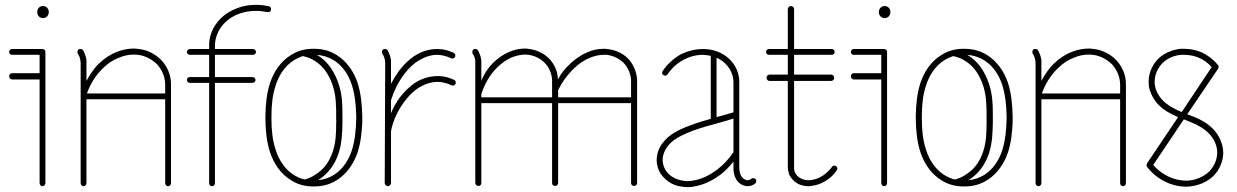

<svg xmlns="http://www.w3.org/2000/svg" viewBox="-20 -773 5124 795"><path d="M156 -570H30C23 -570 18 -565 18 -558C18 -551 23 -546 30 -546H144V-470H30C23 -470 18 -464 18 -457C18 -450 23 -444 30 -444H144V-15C144 -8 149 -2 156 -2C163 -2 168 -8 168 -15V-558C168 -565 163 -570 156 -570ZM158 -748C144 -748 134 -737 134 -723C134 -709 144 -698 158 -698C172 -698 182 -709 182 -723C182 -737 172 -748 158 -748Z M314 -511V-15C314 -8 319 -2 326 -2C333 -2 338 -8 338 -15V-362H664V-15C664 -8 669 -2 676 -2C683 -2 688 -8 688 -15V-426C688 -462 673 -497 649 -523C624 -549 591 -566 556 -570C548 -571 541 -572 534 -572C510 -572 487 -567 466 -559C437 -548 412 -531 390 -510C370 -491 352 -464 338 -438V-512C338 -517 338 -522 338 -524C336 -538 331 -552 324 -565C320 -570 312 -572 306 -569C301 -565 299 -557 302 -551C308 -542 312 -532 313 -521C313 -519 314 -515 314 -511ZM340 -386C354 -426 377 -463 408 -492C427 -511 450 -526 475 -535C494 -543 514 -547 534 -547C540 -547 546 -546 552 -546C582 -542 610 -527 631 -506C649 -486 663 -458 664 -425V-386Z M846 -590V-570H767C760 -570 754 -565 754 -558C754 -551 760 -546 767 -546H846V-454H766C759 -454 754 -449 754 -442C754 -435 759 -430 766 -430H846V-15C846 -8 851 -2 858 -2C865 -2 870 -8 870 -15V-430H1025C1032 -430 1038 -435 1038 -442C1038 -449 1032 -454 1025 -454H870V-546H1027C1034 -546 1040 -551 1040 -558C1040 -565 1034 -570 1027 -570H870V-590C872 -616 881 -641 897 -663C913 -684 935 -701 960 -712C985 -723 1013 -728 1040 -728C1056 -728 1072 -726 1087 -723C1094 -721 1101 -725 1102 -732C1104 -739 1100 -746 1093 -747C1076 -751 1058 -753 1040 -753C1009 -753 978 -747 950 -734C922 -722 896 -703 877 -677C858 -652 847 -622 846 -590Z M1104 -286C1104 -288 1104 -290 1104 -292C1104 -336 1108 -380 1122 -421C1135 -462 1160 -500 1196 -523C1209 -531 1222 -537 1235 -541C1236 -541 1236 -540 1237 -540C1254 -536 1270 -530 1283 -521C1320 -499 1344 -461 1358 -418C1372 -375 1372 -332 1372 -287V-277C1372 -273 1373 -269 1372 -265C1372 -224 1371 -185 1358 -146C1344 -103 1321 -71 1283 -48C1271 -40 1257 -34 1242 -30C1242 -30 1241 -30 1241 -30C1225 -33 1211 -40 1196 -49C1160 -72 1135 -110 1122 -151C1108 -192 1104 -236 1104 -281C1104 -283 1104 -284 1104 -286ZM1461 -143C1474 -183 1478 -226 1480 -267C1480 -268 1480 -269 1480 -271C1480 -272 1480 -279 1480 -292C1479 -337 1475 -384 1461 -429C1446 -474 1418 -517 1376 -544C1343 -565 1312 -571 1278 -571C1240 -571 1211 -562 1183 -544C1140 -517 1113 -474 1098 -429C1084 -386 1080 -341 1079 -297C1079 -294 1079 -291 1079 -286C1079 -281 1079 -277 1079 -274C1080 -231 1084 -186 1098 -143C1113 -98 1140 -55 1183 -28C1211 -10 1240 -1 1278 -1C1312 -1 1343 -7 1376 -28C1418 -55 1446 -98 1461 -143ZM1297 -543 1291 -546C1316 -544 1338 -538 1363 -523C1399 -500 1424 -462 1437 -421C1450 -380 1454 -336 1455 -292V-284C1455 -283 1455 -283 1455 -283C1455 -283 1455 -282 1455 -282C1454 -237 1450 -192 1437 -151C1424 -110 1399 -72 1363 -49C1340 -35 1319 -29 1297 -27C1339 -53 1366 -91 1382 -138C1396 -181 1397 -224 1398 -265V-274V-277V-287C1398 -332 1398 -379 1382 -426C1366 -473 1340 -516 1297 -543Z M1633 -481C1620 -463 1609 -445 1599 -426V-512C1599 -516 1599 -520 1599 -524C1597 -538 1592 -552 1585 -565C1581 -570 1573 -572 1567 -569C1562 -565 1560 -557 1563 -551C1569 -542 1573 -532 1574 -521C1574 -518 1575 -515 1575 -512L1573 -15C1573 -8 1579 -3 1586 -2C1593 -2 1598 -8 1599 -15V-230C1599 -230 1599 -230 1599 -230C1607 -275 1630 -320 1655 -353C1672 -376 1693 -397 1716 -411C1739 -425 1766 -434 1792 -434H1795C1814 -433 1833 -428 1849 -420C1855 -417 1863 -419 1866 -425C1869 -431 1867 -439 1861 -442C1840 -452 1818 -458 1795 -458H1792C1761 -458 1730 -449 1703 -433C1676 -416 1654 -393 1635 -369C1620 -348 1608 -327 1599 -304V-358C1611 -396 1629 -433 1653 -465C1670 -488 1691 -509 1715 -523C1738 -537 1764 -546 1790 -546H1793C1812 -545 1831 -540 1847 -532C1853 -529 1861 -531 1864 -537C1867 -543 1865 -551 1859 -554C1838 -564 1816 -570 1793 -570H1790C1759 -570 1728 -561 1702 -545C1674 -528 1652 -505 1633 -481Z M1948 -512V-15C1948 -8 1954 -3 1961 -3C1968 -3 1973 -8 1973 -15V-346H2266V-15C2266 -8 2271 -3 2278 -3C2285 -3 2291 -8 2291 -15V-346H2593V-15C2593 -8 2598 -3 2605 -3C2612 -3 2618 -8 2618 -15V-444C2616 -476 2602 -508 2580 -531C2557 -554 2526 -567 2494 -570C2489 -571 2484 -571 2480 -571C2456 -571 2432 -566 2411 -556C2385 -545 2362 -529 2342 -510C2322 -492 2305 -472 2290 -444C2290 -476 2276 -506 2256 -528C2234 -551 2204 -566 2173 -570C2166 -571 2160 -572 2154 -572C2131 -572 2109 -567 2088 -558C2062 -547 2039 -530 2019 -510C2001 -491 1985 -469 1973 -438V-512C1973 -516 1973 -520 1973 -524C1971 -538 1966 -552 1959 -565C1955 -570 1947 -572 1941 -569C1936 -565 1934 -557 1937 -551C1943 -542 1947 -532 1948 -521C1948 -518 1948 -515 1948 -512ZM1973 -370V-383C1986 -424 2007 -462 2037 -492C2055 -510 2075 -525 2098 -535C2116 -542 2135 -547 2154 -547C2159 -547 2164 -546 2169 -546C2195 -542 2220 -530 2237 -511C2255 -492 2265 -466 2266 -441V-370ZM2291 -370V-400C2308 -434 2331 -466 2359 -492C2377 -509 2398 -524 2421 -533C2439 -541 2460 -546 2480 -546C2484 -546 2488 -546 2492 -546C2518 -543 2543 -531 2562 -513C2580 -494 2591 -469 2593 -443V-370Z M2799 -210C2865 -244 2942 -258 3017 -282V-143C2998 -115 2976 -91 2950 -71C2922 -50 2892 -34 2859 -27C2848 -25 2837 -23 2826 -23C2820 -23 2814 -24 2808 -25C2792 -27 2775 -33 2762 -42C2748 -51 2737 -64 2731 -78C2726 -89 2724 -100 2724 -111C2724 -116 2724 -121 2725 -126C2729 -144 2738 -161 2751 -175C2759 -184 2773 -197 2799 -210ZM2795 -546C2767 -529 2742 -506 2724 -479C2720 -473 2721 -465 2727 -462C2733 -458 2741 -459 2744 -465C2760 -489 2782 -510 2808 -524C2833 -538 2861 -546 2890 -546C2901 -545 2912 -544 2923 -542V-281C2877 -268 2831 -254 2787 -232C2768 -222 2748 -209 2733 -192C2717 -175 2705 -154 2701 -130C2700 -124 2699 -118 2699 -111C2699 -97 2702 -82 2708 -68C2716 -49 2731 -33 2748 -21C2765 -9 2785 -2 2805 0C2812 1 2819 2 2826 2C2839 2 2852 0 2865 -3C2902 -11 2935 -29 2965 -51C2984 -66 3001 -84 3017 -104V-78V-77V-76C3017 -61 3020 -45 3028 -31C3032 -24 3037 -18 3044 -13C3051 -8 3059 -4 3068 -3C3070 -2 3073 -2 3075 -2C3087 -2 3098 -6 3107 -13C3112 -18 3113 -26 3109 -31C3104 -36 3096 -37 3091 -33C3087 -29 3081 -27 3075 -27C3074 -27 3073 -27 3072 -27C3068 -28 3063 -30 3059 -33C3055 -36 3052 -40 3049 -44C3044 -53 3042 -64 3041 -76V-77V-78V-433C3041 -441 3041 -449 3039 -457C3033 -491 3013 -521 2985 -541C2958 -561 2924 -570 2891 -570H2890C2857 -570 2824 -561 2795 -546ZM2947 -534C2956 -530 2963 -526 2970 -521C2993 -504 3010 -479 3015 -452C3016 -446 3017 -439 3017 -433V-308C2994 -301 2971 -294 2947 -288Z M3268 -78V-438H3422C3429 -438 3434 -444 3434 -451C3434 -458 3429 -464 3422 -464H3268V-546H3424C3431 -546 3436 -551 3436 -558C3436 -565 3431 -570 3424 -570H3268V-735C3268 -742 3262 -748 3255 -748C3248 -748 3242 -742 3242 -735V-570H3164C3157 -570 3152 -565 3152 -558C3152 -551 3157 -546 3164 -546H3242V-464H3166C3159 -464 3154 -458 3154 -451C3154 -444 3159 -438 3166 -438H3242V-77C3243 -68 3245 -59 3248 -50C3256 -33 3270 -19 3286 -11C3299 -5 3314 -2 3328 -2C3331 -2 3335 -2 3338 -3C3360 -5 3381 -13 3399 -24C3417 -35 3433 -50 3445 -68C3449 -73 3448 -81 3442 -85C3437 -89 3429 -88 3425 -82C3414 -67 3401 -55 3386 -45C3370 -35 3353 -29 3336 -27C3333 -27 3331 -27 3328 -27C3317 -27 3306 -29 3297 -34C3285 -39 3276 -49 3271 -60C3269 -65 3268 -72 3268 -78Z M3641 -570H3515C3508 -570 3503 -565 3503 -558C3503 -551 3508 -546 3515 -546H3629V-470H3515C3508 -470 3503 -464 3503 -457C3503 -450 3508 -444 3515 -444H3629V-15C3629 -8 3634 -2 3641 -2C3648 -2 3653 -8 3653 -15V-558C3653 -565 3648 -570 3641 -570ZM3643 -748C3629 -748 3619 -737 3619 -723C3619 -709 3629 -698 3643 -698C3657 -698 3667 -709 3667 -723C3667 -737 3657 -748 3643 -748Z M3797 -286C3797 -288 3797 -290 3797 -292C3797 -336 3801 -380 3815 -421C3828 -462 3853 -500 3889 -523C3902 -531 3915 -537 3928 -541C3929 -541 3929 -540 3930 -540C3947 -536 3963 -530 3976 -521C4013 -499 4037 -461 4051 -418C4065 -375 4065 -332 4065 -287V-277C4065 -273 4066 -269 4065 -265C4065 -224 4064 -185 4051 -146C4037 -103 4014 -71 3976 -48C3964 -40 3950 -34 3935 -30C3935 -30 3934 -30 3934 -30C3918 -33 3904 -40 3889 -49C3853 -72 3828 -110 3815 -151C3801 -192 3797 -236 3797 -281C3797 -283 3797 -284 3797 -286ZM4154 -143C4167 -183 4171 -226 4173 -267C4173 -268 4173 -269 4173 -271C4173 -272 4173 -279 4173 -292C4172 -337 4168 -384 4154 -429C4139 -474 4111 -517 4069 -544C4036 -565 4005 -571 3971 -571C3933 -571 3904 -562 3876 -544C3833 -517 3806 -474 3791 -429C3777 -386 3773 -341 3772 -297C3772 -294 3772 -291 3772 -286C3772 -281 3772 -277 3772 -274C3773 -231 3777 -186 3791 -143C3806 -98 3833 -55 3876 -28C3904 -10 3933 -1 3971 -1C4005 -1 4036 -7 4069 -28C4111 -55 4139 -98 4154 -143ZM3990 -543 3984 -546C4009 -544 4031 -538 4056 -523C4092 -500 4117 -462 4130 -421C4143 -380 4147 -336 4148 -292V-284C4148 -283 4148 -283 4148 -283C4148 -283 4148 -282 4148 -282C4147 -237 4143 -192 4130 -151C4117 -110 4092 -72 4056 -49C4033 -35 4012 -29 3990 -27C4032 -53 4059 -91 4075 -138C4089 -181 4090 -224 4091 -265V-274V-277V-287C4091 -332 4091 -379 4075 -426C4059 -473 4033 -516 3990 -543Z M4268 -511V-15C4268 -8 4273 -2 4280 -2C4287 -2 4292 -8 4292 -15V-362H4618V-15C4618 -8 4623 -2 4630 -2C4637 -2 4642 -8 4642 -15V-426C4642 -462 4627 -497 4603 -523C4578 -549 4545 -566 4510 -570C4502 -571 4495 -572 4488 -572C4464 -572 4441 -567 4420 -559C4391 -548 4366 -531 4344 -510C4324 -491 4306 -464 4292 -438V-512C4292 -517 4292 -522 4292 -524C4290 -538 4285 -552 4278 -565C4274 -570 4266 -572 4260 -569C4255 -565 4253 -557 4256 -551C4262 -542 4266 -532 4267 -521C4267 -519 4268 -515 4268 -511ZM4294 -386C4308 -426 4331 -463 4362 -492C4381 -511 4404 -526 4429 -535C4448 -543 4468 -547 4488 -547C4494 -547 4500 -546 4506 -546C4536 -542 4564 -527 4585 -506C4603 -486 4617 -458 4618 -425V-386Z M4944 -534C4964 -525 4983 -512 4997 -495L4873 -309C4842 -322 4814 -337 4793 -359C4780 -373 4766 -394 4762 -420C4761 -425 4761 -430 4761 -435C4761 -453 4766 -472 4775 -487C4784 -504 4798 -518 4814 -528C4831 -538 4850 -544 4869 -546C4874 -546 4879 -546 4883 -546C4904 -546 4925 -542 4944 -534ZM4882 -279 4884 -278C4922 -263 4959 -248 4985 -221C5006 -200 5020 -171 5020 -142V-141C5020 -112 5007 -83 4986 -62C4971 -48 4952 -37 4931 -31C4918 -27 4905 -25 4891 -25C4883 -25 4875 -26 4867 -27C4824 -33 4784 -57 4755 -90ZM5022 -486C5025 -489 5026 -494 5026 -498C5026 -498 5026 -498 5026 -498C5025 -501 5024 -504 5021 -506C5003 -528 4980 -545 4954 -557C4932 -566 4907 -571 4883 -571C4878 -571 4872 -571 4867 -571C4844 -568 4821 -561 4801 -549C4781 -537 4764 -520 4753 -499C4742 -480 4736 -458 4736 -435C4736 -429 4737 -423 4737 -416C4742 -388 4756 -362 4775 -341C4799 -316 4828 -301 4858 -288L4731 -99C4730 -98 4729 -96 4729 -94C4727 -90 4727 -85 4730 -81C4763 -39 4811 -10 4864 -2C4873 -1 4882 0 4891 0C4907 0 4923 -3 4938 -7C4963 -14 4985 -26 5004 -44C5029 -69 5045 -105 5045 -141V-142C5044 -178 5028 -213 5003 -239C4973 -270 4934 -286 4896 -300Z"/></svg>

Font: LS
Style: LightAlt
Weight: 250
Designer: BSozoo
Foundry: BSozoo
Version: Version 001.000